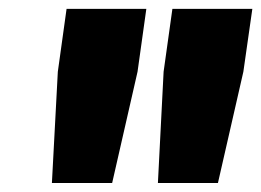

<svg xmlns="http://www.w3.org/2000/svg" viewBox="-20 -720 582 428"><path d="M306.2 -700.2 286.6 -560.1 230 -312H95.7L108.9 -560.1L128.4 -700.2ZM542.5 -700.2 522.5 -560.1 465.8 -312H332L344.7 -560.1L364.3 -700.2Z"/></svg>

Font: Fivo Sans Black
Style: Regular
Weight: 900
Designer: Alexander Slobzheninov
Foundry: Alexander Slobzheninov
Version: 1.0